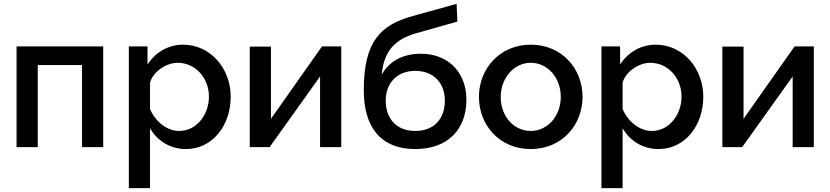

<svg xmlns="http://www.w3.org/2000/svg" viewBox="-20 -764 4311 997"><path d="M66 0H176V-426H406V0H516V-523H66Z M759 -98C796 -34 862 10 946 10C1082 10 1178 -111 1178 -262C1178 -407 1074 -532 931 -532C852 -532 786 -491 746 -429V-523H649V213H759ZM1065 -262C1065 -171 1003 -84 910 -84C846 -84 786 -134 759 -198V-335C775 -393 845 -438 902 -438C995 -438 1065 -359 1065 -262Z M1277 0H1380L1642 -367V0H1752V-523H1652L1387 -147V-522H1277Z M2136 10C2308 10 2402 -95 2402 -246C2402 -386 2310 -485 2165 -485C2070 -485 1999 -444 1962 -376C1974 -502 2032 -558 2136 -590L2355 -652L2351 -744L2128 -682C1957 -636 1869 -551 1869 -295C1869 -99 1961 10 2136 10ZM2136 -84C2038 -84 1983 -149 1983 -241C1983 -339 2048 -396 2136 -396C2233 -396 2290 -332 2290 -241C2290 -146 2233 -84 2136 -84Z M2467 -261C2467 -116 2572 10 2736 10C2899 10 3005 -116 3005 -261C3005 -406 2899 -532 2736 -532C2574 -532 2467 -406 2467 -261ZM2736 -84C2649 -84 2580 -159 2580 -260C2580 -360 2650 -438 2736 -438C2823 -438 2892 -361 2892 -261C2892 -161 2823 -84 2736 -84Z M3213 -98C3250 -34 3316 10 3400 10C3536 10 3632 -111 3632 -262C3632 -407 3528 -532 3385 -532C3306 -532 3240 -491 3200 -429V-523H3103V213H3213ZM3519 -262C3519 -171 3457 -84 3364 -84C3300 -84 3240 -134 3213 -198V-335C3229 -393 3299 -438 3356 -438C3449 -438 3519 -359 3519 -262Z M3731 0H3834L4096 -367V0H4206V-523H4106L3841 -147V-522H3731Z"/></svg>

Font: FIGSv2-sans-serif SemiBold
Style: Regular
Weight: 600
Designer: Matt McInerney, Pablo Impallari, Rodrigo Fuenzalida,Mirko Velimirovic
Foundry: Matt McInerney, Pablo Impallari, Rodrigo Fuenzalida
Version: Version 4.021;hotconv 1.0.109;makeotfexe 2.5.65596